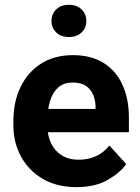

<svg xmlns="http://www.w3.org/2000/svg" viewBox="-20 -767 581 797"><path d="M297.9 9.8Q215.8 9.8 157 -24.9Q98.1 -59.6 66.9 -117.7Q35.6 -175.8 35.6 -246.1V-265.1Q35.6 -344.7 65.7 -406.5Q95.7 -468.3 151.1 -503.2Q206.5 -538.1 282.2 -538.1Q358.4 -538.1 410.2 -505.6Q461.9 -473.1 488.5 -414.8Q515.1 -356.4 515.1 -278.3V-218.3H96.2V-314.9H376.5V-325.7Q375.5 -368.2 352.8 -396.2Q330.1 -424.3 281.3 -424.3Q244.1 -424.3 221.2 -403.6Q198.2 -382.8 187.5 -346.9Q176.8 -311 176.8 -265.1V-246.1Q176.8 -204.1 192.1 -172.1Q207.5 -140.1 236.6 -122.1Q265.6 -104 306.6 -104Q345.7 -104 378.2 -118.7Q410.6 -133.3 434.1 -163.1L503.9 -85.9Q478.5 -49.8 426.8 -20Q375 9.8 297.9 9.8ZM193.8 -679.7Q193.8 -709 213.4 -728Q232.9 -747.1 266.1 -747.1Q298.8 -747.1 318.6 -728Q338.4 -709 338.4 -679.7Q338.4 -651.4 318.6 -632.3Q298.8 -613.3 266.1 -613.3Q232.9 -613.3 213.4 -632.3Q193.8 -651.4 193.8 -679.7Z"/></svg>

Font: RobotoDEMO
Style: Regular
Weight: 400
Designer: Christian Robertson
Foundry: Google
Version: Version 2.136